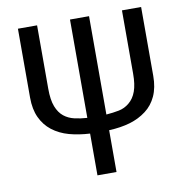

<svg xmlns="http://www.w3.org/2000/svg" viewBox="-83 -624 879 906"><g transform="rotate(-10 357.0 -171.5)"><path d="M652.3 -215.3Q652.3 -159.7 633.8 -119.1Q615.2 -78.6 582 -53.7Q547.4 -27.3 503.2 -14.4Q459 -1.5 402.8 1V201.2H311.5V1Q257.3 -2 212.2 -14.4Q167 -26.9 132.3 -53.7Q99.1 -79.6 80.6 -119.4Q62 -159.2 62 -215.3V-545.4H153.8V-241.7Q153.8 -188 166.3 -156Q178.7 -124 200.7 -106.4Q222.2 -89.4 250.5 -82.8Q278.8 -76.2 311.5 -74.2V-545.4H402.8V-74.2Q436 -76.7 463.9 -82.3Q491.7 -87.9 513.7 -106.4Q537.1 -125.5 548.8 -158Q560.5 -190.4 560.5 -241.7V-545.4H652.3Z"/></g></svg>

Font: IranNastaliq
Style: Regular
Weight: 400
Designer: Hossein Zahedi
Version: Version 1.5